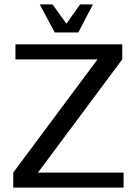

<svg xmlns="http://www.w3.org/2000/svg" viewBox="-20 -850 620 870"><path d="M160 -830H218L281 -743L343 -830H401L335 -703H228ZM40 -68 422 -581H50V-649H534V-581L152 -68H540V0H40Z"/></svg>

Font: Play
Style: Regular
Weight: 400
Designer: Jonas Hecksher (Cyrillic expansion: Cyreal)
Foundry: Jonas Hecksher, Playtype, e-types AS
Version: Version 2.101; ttfautohint (v1.5.65-e2d9)